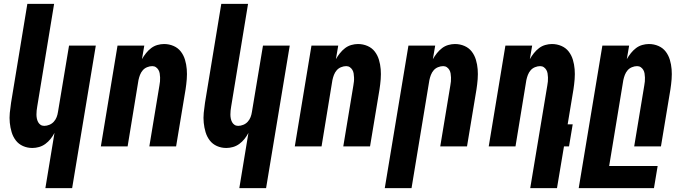

<svg xmlns="http://www.w3.org/2000/svg" viewBox="-20 -755 3540 990"><path d="M214 215 261 -70Q253 -54 241 -39Q229 -24 214 -13Q199 -2 181.5 3Q164 8 147 8Q121 8 98.5 -2Q76 -12 61.5 -31Q47 -50 40 -73.5Q33 -97 30.5 -122Q28 -147 30.5 -173Q33 -199 37 -225L121 -735H259L172 -206Q170 -195 169 -185Q168 -175 168 -164.5Q168 -154 170 -144Q172 -134 176.5 -125.5Q181 -117 189 -111.5Q197 -106 208 -106Q221 -106 234.5 -111.5Q248 -117 257.5 -127.5Q267 -138 272 -151Q277 -164 279 -178L336 -520H474L352 215Z M500 0 586 -520H724L712 -450Q721 -466 733 -481Q745 -496 759.5 -507Q774 -518 791.5 -523Q809 -528 826 -528Q852 -528 875 -518Q898 -508 912.5 -489Q927 -470 934 -446.5Q941 -423 943 -398Q945 -373 943 -347Q941 -321 937 -295L888 0H750L802 -314Q804 -325 805 -335Q806 -345 805.5 -355.5Q805 -366 803.5 -376Q802 -386 797 -394.5Q792 -403 784 -408.5Q776 -414 765 -414Q752 -414 738.5 -408.5Q725 -403 716 -392.5Q707 -382 702 -369Q697 -356 694 -342L638 0Z M1214 215 1261 -70Q1253 -54 1241 -39Q1229 -24 1214 -13Q1199 -2 1181.5 3Q1164 8 1147 8Q1121 8 1098.5 -2Q1076 -12 1061.5 -31Q1047 -50 1040 -73.5Q1033 -97 1030.5 -122Q1028 -147 1030.5 -173Q1033 -199 1037 -225L1121 -735H1259L1172 -206Q1170 -195 1169 -185Q1168 -175 1168 -164.5Q1168 -154 1170 -144Q1172 -134 1176.5 -125.5Q1181 -117 1189 -111.5Q1197 -106 1208 -106Q1221 -106 1234.5 -111.5Q1248 -117 1257.5 -127.5Q1267 -138 1272 -151Q1277 -164 1279 -178L1336 -520H1474L1352 215Z M1500 0 1586 -520H1724L1712 -450Q1721 -466 1733 -481Q1745 -496 1759.5 -507Q1774 -518 1791.5 -523Q1809 -528 1826 -528Q1852 -528 1875 -518Q1898 -508 1912.5 -489Q1927 -470 1934 -446.5Q1941 -423 1943 -398Q1945 -373 1943 -347Q1941 -321 1937 -295L1888 0H1750L1802 -314Q1804 -325 1805 -335Q1806 -345 1805.5 -355.5Q1805 -366 1803.5 -376Q1802 -386 1797 -394.5Q1792 -403 1784 -408.5Q1776 -414 1765 -414Q1752 -414 1738.5 -408.5Q1725 -403 1716 -392.5Q1707 -382 1702 -369Q1697 -356 1694 -342L1638 0Z M1964 215 2086 -520H2224L2212 -450Q2221 -466 2233 -481Q2245 -496 2259.5 -507Q2274 -518 2291.5 -523Q2309 -528 2326 -528Q2352 -528 2375 -518Q2398 -508 2412.5 -489Q2427 -470 2434 -446.5Q2441 -423 2443 -398Q2445 -373 2443 -347Q2441 -321 2437 -295L2388 0H2250L2302 -314Q2304 -325 2305 -335Q2306 -345 2305.5 -355.5Q2305 -366 2303.5 -376Q2302 -386 2297 -394.5Q2292 -403 2284 -408.5Q2276 -414 2265 -414Q2252 -414 2238.5 -408.5Q2225 -403 2216 -392.5Q2207 -382 2202 -369Q2197 -356 2194 -342L2102 215Z M2714 215 2802 -314Q2804 -325 2805 -335Q2806 -345 2805.5 -355.5Q2805 -366 2803.5 -376Q2802 -386 2797 -394.5Q2792 -403 2784 -408.5Q2776 -414 2765 -414Q2752 -414 2738.5 -408.5Q2725 -403 2716 -392.5Q2707 -382 2702 -369Q2697 -356 2694 -342L2638 0H2500L2586 -520H2724L2712 -450Q2721 -466 2733 -481Q2745 -496 2759.5 -507Q2774 -518 2791.5 -523Q2809 -528 2826 -528Q2852 -528 2875 -518Q2898 -508 2912.5 -489Q2927 -470 2934 -446.5Q2941 -423 2943 -398Q2945 -373 2943 -347Q2941 -321 2937 -295L2907 -114H2933L2914 0H2888L2852 215Z M2964 215 3086 -520H3224L3212 -450Q3221 -466 3233 -481Q3245 -496 3259.5 -507Q3274 -518 3291.5 -523Q3309 -528 3326 -528Q3352 -528 3375 -518Q3398 -508 3412.5 -489Q3427 -470 3434 -446.5Q3441 -423 3443 -398Q3445 -373 3443 -347Q3441 -321 3437 -295L3388 0H3250L3302 -314Q3304 -325 3305 -335Q3306 -345 3305.5 -355.5Q3305 -366 3303.5 -376Q3302 -386 3297 -394.5Q3292 -403 3284 -408.5Q3276 -414 3265 -414Q3252 -414 3238.5 -408.5Q3225 -403 3216 -392.5Q3207 -382 3202 -369Q3197 -356 3194 -342L3121 101H3371L3352 215Z"/></svg>

Font: Iosevka Heavy Oblique
Style: Regular
Weight: 900
Italic angle: -9°
Monospace: yes
Designer: Belleve Invis
Foundry: Belleve Invis
Version: Version 32.5.0; ttfautohint (v1.8.4)